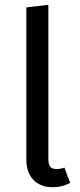

<svg xmlns="http://www.w3.org/2000/svg" viewBox="-20 -770 333 802"><path d="M200 12C227 12 251 6 273 -6L249 -70C239 -66 228 -64 215 -64C191 -64 182 -77 182 -106V-750L90 -739V-104C90 -31 132 12 200 12Z"/></svg>

Font: Fira Sans
Style: Regular
Weight: 400
Designer: Carrois Corporate & Edenspiekermann AG
Foundry: Carrois Corporate GbR & Edenspiekermann AG
Version: Version 4.203